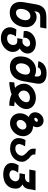

<svg xmlns="http://www.w3.org/2000/svg" viewBox="1576 -2410 1049 4240"><g transform="rotate(90 2100.0 -289.5)"><path d="M21.5 -217Q21.5 -250.5 28.5 -291L77.5 -570Q98 -685 166 -737.5Q234 -790 358.5 -790H609.5L585 -653.5H350Q301 -653.5 271.8 -631.8Q242.5 -610 235.5 -569.5L227 -520.5Q274.5 -573.5 350.5 -573.5Q393.5 -573.5 425 -562.8Q456.5 -552 482 -530.5Q528.5 -503 554.2 -451.5Q580 -400 580 -335Q580 -306.5 574.5 -274.5Q558.5 -183.5 515.2 -117.5Q472 -51.5 406.2 -16.2Q340.5 19 258.5 19Q184 19 130.8 -9.8Q77.5 -38.5 49.5 -91.5Q21.5 -144.5 21.5 -217ZM423 -291.5Q426 -310.5 426 -327Q426 -359.5 415 -384.5Q404 -409.5 384.2 -423.2Q364.5 -437 338.5 -437Q298.5 -437 265.8 -416.8Q233 -396.5 210.8 -358.8Q188.5 -321 179.5 -269.5Q175.5 -248 175.5 -224.5Q175.5 -174.5 198.2 -146.5Q221 -118.5 262.5 -118.5Q298.5 -118.5 332 -140.2Q365.5 -162 389.8 -201.5Q414 -241 423 -291.5Z M582 15.5Q582 -5.5 585.5 -25Q590 -50 598.8 -70.2Q607.5 -90.5 629 -127L786 -117.5Q746.5 -69.5 737 -13Q735 -3 735 8Q735 44.5 760 61.2Q785 78 827.5 78Q860.5 78 891 65.5Q921.5 53 943 27.8Q964.5 2.5 971 -34Q973.5 -49 973.5 -59.5Q973.5 -99 951.5 -123Q929.5 -147 895 -147H822L842 -261.5H905Q926 -261.5 948.2 -274.5Q970.5 -287.5 987 -309.5Q1003.5 -331.5 1008 -357Q1009 -365 1009 -369Q1009 -396 989.8 -413.5Q970.5 -431 938 -431Q908.5 -431 882.2 -418.8Q856 -406.5 838 -384.2Q820 -362 815 -333.5Q814 -330 812.8 -320.2Q811.5 -310.5 811.5 -300Q811.5 -288 813.5 -279.5L669.5 -289.5L667.5 -299.5Q665.5 -307.5 664.2 -314.8Q663 -322 663 -329Q663 -341.5 665.5 -354Q676 -413 714.5 -459.5Q753 -506 812 -531.8Q871 -557.5 940 -557.5Q1004 -557.5 1054.5 -534Q1105 -510.5 1133.2 -469Q1161.5 -427.5 1161.5 -376Q1161.5 -360 1158.5 -343.5Q1150 -295.5 1119.2 -258Q1088.5 -220.5 1049.5 -201.5Q1083.5 -180 1105 -140Q1126.5 -100 1126.5 -50Q1126.5 -29.5 1123 -10Q1112.5 50 1068 101.8Q1023.5 153.5 958.5 184Q893.5 214.5 824.5 214.5Q752.5 214.5 697.5 189.2Q642.5 164 612.2 118.8Q582 73.5 582 15.5Z M1225.5 -219Q1225.5 -258 1232.5 -296.5Q1246 -373 1287.8 -433.2Q1329.5 -493.5 1391.5 -527.2Q1453.5 -561 1526 -561Q1608 -561 1662.5 -525.5L1668 -555.5Q1670.5 -568 1670.5 -584.5Q1670.5 -625.5 1649.5 -649.2Q1628.5 -673 1594 -673Q1562 -673 1534.5 -664Q1507 -655 1489 -638.5Q1471 -622 1467.5 -600.5L1332 -611.5Q1341 -663.5 1374.5 -705Q1408 -746.5 1464 -770.5Q1520 -794.5 1594 -794.5Q1708.5 -794.5 1768.5 -749.5Q1828.5 -704.5 1828.5 -620Q1828.5 -597.5 1824 -572L1772.5 -280Q1745 -127 1663.2 -55.5Q1581.5 16 1459.5 16Q1388.5 16 1335.8 -11.2Q1283 -38.5 1254.2 -91.2Q1225.5 -144 1225.5 -219ZM1623 -291.5Q1627 -313 1627 -335Q1627 -381 1604.2 -404.8Q1581.5 -428.5 1536.5 -428.5Q1498.5 -428.5 1466.2 -409Q1434 -389.5 1412 -353.5Q1390 -317.5 1381.5 -269.5Q1378 -250 1378 -229.5Q1378 -196 1388.5 -170Q1399 -144 1418 -129.2Q1437 -114.5 1462 -114.5Q1497.5 -114.5 1531.2 -138.2Q1565 -162 1589.8 -202.8Q1614.5 -243.5 1623 -291.5Z M1921.5 -97.5Q1879 -130 1853.5 -182.8Q1828 -235.5 1828 -292Q1828 -311 1831 -329.5Q1842.5 -395 1888.5 -447Q1934.5 -499 2001 -528.2Q2067.5 -557.5 2139.5 -557.5Q2209 -557.5 2265.8 -530.8Q2322.5 -504 2355 -456.2Q2387.5 -408.5 2387.5 -347.5Q2387.5 -327 2384 -307.5Q2377 -268 2353.5 -226.8Q2330 -185.5 2295 -150Q2260 -114.5 2219.5 -91.5Q2242 -87 2268.8 -84.2Q2295.5 -81.5 2322 -79.5L2313 28.5Q2306 29 2292 29Q2224.5 29 2165.5 14.5Q2106.5 0 2063.5 -21.5Q2006.5 0 1929.5 15.2Q1852.5 30.5 1790.5 28.5L1799 -80.5Q1865.5 -85.5 1921.5 -97.5ZM1979 -286Q1979 -247 2003 -216.5Q2027 -186 2072 -170.5Q2114 -181.5 2148.8 -205Q2183.5 -228.5 2206 -261Q2228.5 -293.5 2235 -330.5Q2237 -344.5 2237 -350.5Q2237 -388.5 2209.8 -407.5Q2182.5 -426.5 2137 -426.5Q2098.5 -426.5 2065.5 -413Q2032.5 -399.5 2010 -373Q1987.5 -346.5 1981 -308.5Q1979 -298.5 1979 -286Z M2481 -204.5Q2481 -229.5 2485 -251Q2492.5 -293.5 2512.8 -332.2Q2533 -371 2563.5 -402Q2516 -414.5 2487.5 -452.5Q2459 -490.5 2459 -541.5Q2459 -559.5 2461.5 -572.5Q2469 -615.5 2496.2 -651Q2523.5 -686.5 2562.2 -707.2Q2601 -728 2642.5 -728Q2684.5 -728 2717.5 -709Q2750.5 -690 2769.2 -657Q2788 -624 2788 -583Q2788 -568 2785 -551.5Q2780 -521.5 2764.5 -494.5H2768.5Q2831.5 -494.5 2881.5 -465.2Q2931.5 -436 2959.2 -385.8Q2987 -335.5 2987 -274.5Q2987 -254 2983 -229Q2971 -163 2929.2 -107.5Q2887.5 -52 2826.8 -19.5Q2766 13 2700.5 13Q2637.5 13 2587.2 -15.5Q2537 -44 2509 -93.5Q2481 -143 2481 -204.5ZM2838.5 -250Q2840 -259 2840 -268Q2840 -303 2818.2 -326Q2796.5 -349 2761.5 -349Q2731.5 -349 2703 -333Q2674.5 -317 2654.5 -289.8Q2634.5 -262.5 2629 -230.5Q2627.5 -221.5 2627.5 -212.5Q2627.5 -177 2649.5 -154.2Q2671.5 -131.5 2705.5 -131.5Q2735.5 -131.5 2764 -147.5Q2792.5 -163.5 2812.8 -190.8Q2833 -218 2838.5 -250ZM2667.5 -572.5Q2668 -574 2668 -577Q2668 -588 2660 -595Q2652 -602 2639.5 -602Q2618 -602 2600.8 -587Q2583.5 -572 2580 -552Q2580 -549.5 2579.5 -547Q2579.5 -536.5 2587.2 -529.5Q2595 -522.5 2607.5 -522.5Q2628 -522.5 2646 -537.5Q2664 -552.5 2667.5 -572.5Z M3029 -178.5Q3029 -201.5 3033.5 -226Q3038 -252.5 3049.2 -281.2Q3060.5 -310 3075.5 -329L3211 -319Q3187.5 -277.5 3177.8 -256.8Q3168 -236 3164 -213.5Q3161.5 -199.5 3161.5 -189Q3161.5 -149 3187.2 -126.2Q3213 -103.5 3259.5 -103.5Q3297.5 -103.5 3331.5 -120Q3365.5 -136.5 3388.2 -165Q3411 -193.5 3417 -229Q3418.5 -238 3418.5 -245.5Q3418.5 -269 3403.2 -293Q3388 -317 3348 -357.5Q3307 -388.5 3284 -425Q3261 -461.5 3261 -513Q3261 -531.5 3265 -555.5L3393.5 -544.5Q3390.5 -529 3390.5 -516.5Q3390.5 -498 3398 -482.8Q3405.5 -467.5 3424 -446Q3455.5 -422.5 3468 -412Q3480.5 -401.5 3491 -389.2Q3501.5 -377 3513.5 -356.5Q3551.5 -317.5 3551.5 -252Q3551.5 -232.5 3547.5 -207.5Q3536.5 -145 3495.5 -95Q3454.5 -45 3392.5 -16.8Q3330.5 11.5 3259.5 11.5Q3188 11.5 3136 -11.5Q3084 -34.5 3056.5 -77.5Q3029 -120.5 3029 -178.5Z M3579.5 -22Q3579.5 -41 3583.5 -64Q3593 -120.5 3631 -176L3791 -166Q3768 -133.5 3756.5 -110Q3745 -86.5 3740.5 -61.5Q3739 -54 3739 -46.5Q3739 -12.5 3766.5 7.5Q3794 27.5 3837 27.5Q3871 27.5 3902 12.5Q3933 -2.5 3954.5 -29.8Q3976 -57 3982.5 -92Q3984 -100.5 3984 -108.5Q3984 -134 3970.8 -154Q3957.5 -174 3934.2 -185Q3911 -196 3883 -196H3805.5L3827 -317H3894.5Q3919.5 -317 3943 -326Q3966.5 -335 3982.8 -352.2Q3999 -369.5 4003 -392L4007 -413H3724L3748 -550H4181.5L4153.5 -390.5Q4146 -346 4119.8 -313.2Q4093.5 -280.5 4053.5 -261Q4096 -240.5 4120.5 -203Q4145 -165.5 4145 -109Q4145 -84 4140 -57.5Q4127 17.5 4081.2 67.2Q4035.5 117 3970.8 140.2Q3906 163.5 3833.5 163.5Q3760.5 163.5 3703 142.8Q3645.5 122 3612.5 80.2Q3579.5 38.5 3579.5 -22Z"/></g></svg>

Font: JuliaMono Black
Style: Italic
Weight: 900
Italic angle: -9°
Monospace: yes
Designer: cormullion
Foundry: corm
Version: Version 0.057; ttfautohint (v1.8.4)